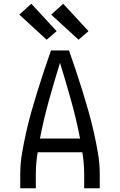

<svg xmlns="http://www.w3.org/2000/svg" viewBox="-20 -1004 640 1024"><path d="M88 0V-74Q88 -131 97.5 -187Q107 -243 119.5 -298.5Q132 -354 147.5 -409Q163 -464 180 -518.5Q197 -573 215 -627Q233 -681 252 -735H348Q367 -681 385 -627Q403 -573 420 -518.5Q437 -464 452.5 -409Q468 -354 480.5 -298.5Q493 -243 502.5 -187Q512 -131 512 -74V0H429V-74Q429 -103 426.5 -132.5Q424 -162 419 -192H181Q176 -162 173.5 -132.5Q171 -103 171 -74V0ZM193 -265H407Q387 -368 359 -468.5Q331 -569 300 -669Q269 -569 241 -468.5Q213 -368 193 -265ZM399 -792 253 -926 317 -984 452 -838ZM229 -792 83 -926 147 -984 282 -838Z"/></svg>

Font: Iosevka Curly Extended
Style: Regular
Weight: 400
Width: 7
Monospace: yes
Designer: Belleve Invis
Foundry: Belleve Invis
Version: Version 11.1.0; ttfautohint (v1.8.3)